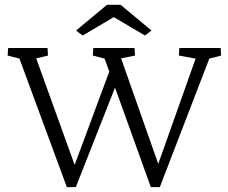

<svg xmlns="http://www.w3.org/2000/svg" viewBox="-20 -772 943 795"><path d="M472.7 -451.2 293.9 2.9H256.8L60.5 -529.3L11.7 -542L13.7 -573.2H176.8L178.7 -542L129.9 -530.3L292 -81.1H286.1L451.2 -526.4ZM604.5 2.9 413.1 -529.3 364.3 -542 366.2 -573.2H537.1L539.1 -542L481.4 -530.3L639.6 -81.1H630.9L790 -529.3L720.7 -542L722.7 -573.2H893.6L895.5 -542L846.7 -529.3L641.6 2.9ZM607.4 -645.5 580.1 -625 422.9 -717.8H479.5L322.3 -625L294.9 -645.5L422.9 -752H479.5Z"/></svg>

Font: Crimson Pro ExtraLight
Style: Regular
Weight: 250
Designer: Jacques Le Bailly
Foundry: Baron von Fonthausen
Version: Version 1.003